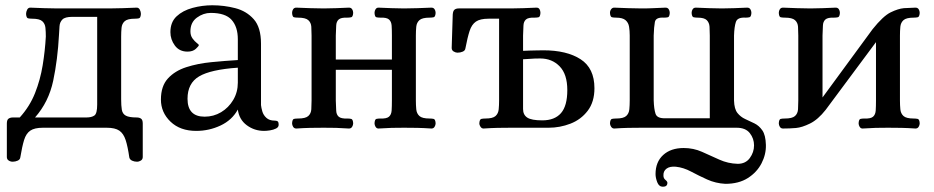

<svg xmlns="http://www.w3.org/2000/svg" viewBox="-20 -485 3548 729"><path d="M28 129Q20 129 13 124.5Q6 120 6 111V-16Q6 -30 12.5 -34.5Q19 -39 29 -39H55Q93 -81 113 -131.5Q133 -182 142 -237Q151 -292 154 -346Q154 -364 152.5 -379.5Q151 -395 140.5 -404.5Q130 -414 102 -414Q93 -414 86.5 -415.5Q80 -417 79 -432Q79 -440 83 -448Q87 -456 95 -456Q124 -455 147.5 -454Q171 -453 198 -453H395Q422 -453 446 -454Q470 -455 499 -456Q507 -456 511 -448Q515 -440 515 -432Q514 -417 507.5 -415.5Q501 -414 492 -414Q464 -414 453.5 -404.5Q443 -395 441.5 -379.5Q440 -364 440 -346V-108Q440 -84 442.5 -68.5Q445 -53 457.5 -46Q470 -39 499 -39Q509 -39 515.5 -34.5Q522 -30 522 -16V111Q522 120 515 124.5Q508 129 500 129Q490 129 481.5 125Q473 121 471 113Q465 71 457 46.5Q449 22 433 11Q417 0 385 0H143Q111 0 95 11Q79 22 71.5 46.5Q64 71 57 113Q56 121 47 125Q38 129 28 129ZM113 -39H308Q328 -39 338.5 -46.5Q349 -54 349 -88V-421H254Q227 -421 217 -411Q207 -401 206 -385.5Q205 -370 204 -353Q199 -259 182 -178.5Q165 -98 113 -39Z M725 12Q664 12 627.5 -23Q591 -58 591 -107Q591 -158 617.5 -187Q644 -216 687.5 -230Q731 -244 782.5 -249Q834 -254 883 -257V-336Q883 -383 859.5 -409.5Q836 -436 780 -436Q752 -436 727.5 -418Q703 -400 703 -366Q703 -350 711 -339Q719 -328 727 -322Q735 -316 735 -314Q735 -310 723.5 -299.5Q712 -289 692 -289Q661 -289 644 -312Q627 -335 627 -363Q627 -401 650.5 -423Q674 -445 711 -455Q748 -465 786 -465Q831 -465 873.5 -454Q916 -443 943.5 -412Q971 -381 971 -319V-86Q972 -76 976 -62Q980 -48 991.5 -37.5Q1003 -27 1023 -27Q1030 -27 1034 -24.5Q1038 -22 1038 -11Q1038 -2 1028 3Q1018 8 1005 10Q992 12 983 12Q946 12 917 -9.5Q888 -31 883 -69Q861 -29 817.5 -8.5Q774 12 725 12ZM757 -42Q791 -42 819.5 -59Q848 -76 865.5 -105.5Q883 -135 883 -171V-228Q780 -221 736 -195Q692 -169 692 -110Q692 -42 757 -42Z M1105 3Q1097 3 1093 -3.5Q1089 -10 1089 -17Q1090 -32 1096 -33.5Q1102 -35 1112 -35Q1140 -35 1150.5 -44.5Q1161 -54 1162 -70Q1163 -86 1163 -103V-350Q1163 -368 1162 -383.5Q1161 -399 1150.5 -408.5Q1140 -418 1112 -418Q1102 -418 1096 -419.5Q1090 -421 1089 -436Q1089 -444 1093 -450Q1097 -456 1105 -456Q1134 -455 1158 -454Q1182 -453 1209 -453Q1235 -453 1256 -454Q1277 -455 1305 -456Q1313 -456 1317 -450Q1321 -444 1321 -436Q1320 -421 1313.5 -419.5Q1307 -418 1299 -418Q1275 -419 1266 -411Q1257 -403 1256.5 -387.5Q1256 -372 1255 -350V-259H1468V-350Q1468 -372 1467 -387.5Q1466 -403 1457 -411Q1448 -419 1424 -418Q1415 -418 1409 -419.5Q1403 -421 1402 -436Q1402 -444 1406 -450Q1410 -456 1417 -456Q1446 -455 1467 -454Q1488 -453 1514 -453Q1541 -453 1565 -454Q1589 -455 1618 -456Q1626 -456 1630 -450Q1634 -444 1634 -436Q1633 -421 1626.5 -419.5Q1620 -418 1611 -418Q1583 -418 1572.5 -408.5Q1562 -399 1560.5 -383.5Q1559 -368 1559 -350V-103Q1559 -86 1560.5 -70Q1562 -54 1572.5 -44.5Q1583 -35 1611 -35Q1620 -35 1626.5 -33.5Q1633 -32 1634 -17Q1634 -10 1630 -3.5Q1626 3 1618 3Q1589 1 1565 0.5Q1541 0 1514 0Q1488 0 1467 0.5Q1446 1 1417 3Q1410 3 1406 -3.5Q1402 -10 1402 -17Q1403 -32 1409 -33.5Q1415 -35 1424 -35Q1448 -34 1457 -42Q1466 -50 1467 -65.5Q1468 -81 1468 -103V-220H1255V-103Q1256 -81 1256.5 -65.5Q1257 -50 1266 -42Q1275 -34 1299 -35Q1307 -35 1313.5 -33.5Q1320 -32 1321 -17Q1321 -10 1317 -3.5Q1313 3 1305 3Q1277 1 1256 0.5Q1235 0 1209 0Q1182 0 1158 0.5Q1134 1 1105 3Z M1816 3Q1809 3 1804.5 -3.5Q1800 -10 1800 -17Q1801 -32 1807.5 -33.5Q1814 -35 1823 -35Q1851 -35 1861.5 -44.5Q1872 -54 1873.5 -70Q1875 -86 1875 -103V-414H1835Q1803 -414 1787 -403Q1771 -392 1763 -367.5Q1755 -343 1747 -301Q1746 -293 1737 -289Q1728 -285 1717 -285Q1710 -285 1702.5 -289.5Q1695 -294 1695 -303L1699 -430Q1700 -444 1706 -448.5Q1712 -453 1722 -453H1920Q1946 -453 1967.5 -454Q1989 -455 2017 -456Q2025 -456 2028.5 -450Q2032 -444 2032 -436Q2031 -421 2025 -419.5Q2019 -418 2010 -418Q1986 -419 1977 -411Q1968 -403 1967.5 -387.5Q1967 -372 1966 -350V-292Q1982 -293 1991.5 -293Q2001 -293 2012.5 -293.5Q2024 -294 2043 -294Q2132 -294 2184.5 -260Q2237 -226 2237 -150Q2237 -98 2211.5 -64.5Q2186 -31 2146 -15.5Q2106 0 2063 0H1920Q1893 0 1869 0.5Q1845 1 1816 3ZM2039 -28Q2086 -28 2110 -55.5Q2134 -83 2134 -143Q2134 -203 2105 -233Q2076 -263 2031 -263Q2008 -263 1991.5 -261.5Q1975 -260 1966 -260V-71Q1966 -49 1982 -38.5Q1998 -28 2039 -28Z M2497 224Q2482 224 2475.5 207Q2469 190 2469 176Q2469 130 2498 103.5Q2527 77 2576 77Q2613 77 2645.5 91.5Q2678 106 2711 121Q2744 136 2781 137Q2811 137 2827 115Q2843 93 2843 67Q2843 41 2827 20.5Q2811 0 2777 0H2416Q2389 0 2365 0.5Q2341 1 2312 3Q2305 3 2300.5 -3.5Q2296 -10 2296 -17Q2297 -32 2303.5 -33.5Q2310 -35 2319 -35Q2347 -35 2357.5 -44.5Q2368 -54 2369.5 -70Q2371 -86 2371 -103V-350Q2371 -368 2368.5 -383.5Q2366 -399 2355 -408.5Q2344 -418 2319 -418Q2310 -418 2303.5 -419.5Q2297 -421 2296 -436Q2296 -444 2300.5 -450Q2305 -456 2312 -456Q2341 -455 2365 -454Q2389 -453 2416 -453Q2442 -453 2460.5 -454Q2479 -455 2507 -456Q2515 -456 2519 -450Q2523 -444 2523 -436Q2522 -421 2516 -419.5Q2510 -418 2501 -418Q2470 -420 2466.5 -401.5Q2463 -383 2462 -350V-104Q2463 -71 2469 -53Q2475 -35 2506 -36H2675V-350Q2675 -368 2674 -383.5Q2673 -399 2663.5 -408.5Q2654 -418 2629 -418Q2620 -418 2613.5 -419.5Q2607 -421 2606 -436Q2606 -444 2610 -450Q2614 -456 2622 -456Q2651 -455 2672.5 -454Q2694 -453 2721 -453Q2747 -453 2768 -454Q2789 -455 2817 -456Q2825 -456 2829 -450Q2833 -444 2833 -436Q2832 -421 2825.5 -419.5Q2819 -418 2811 -418Q2780 -420 2774 -401.5Q2768 -383 2767 -350V-103Q2768 -71 2780 -56Q2792 -41 2809.5 -33Q2827 -25 2844.5 -16.5Q2862 -8 2874.5 10Q2887 28 2888 65Q2889 101 2871.5 135Q2854 169 2819.5 191Q2785 213 2734 213Q2697 211 2665 196.5Q2633 182 2604 166.5Q2575 151 2546 148Q2523 146 2510.5 155.5Q2498 165 2499 182Q2499 192 2506.5 198Q2514 204 2514 209Q2514 224 2497 224Z M2953 3Q2945 3 2941 -3.5Q2937 -10 2937 -17Q2938 -32 2944 -33.5Q2950 -35 2960 -35Q2988 -35 2998.5 -44.5Q3009 -54 3010 -70Q3011 -86 3011 -103V-350Q3011 -368 3010 -383.5Q3009 -399 2998.5 -408.5Q2988 -418 2960 -418Q2950 -418 2944 -419.5Q2938 -421 2937 -436Q2937 -444 2941 -450Q2945 -456 2953 -456Q2982 -455 3006 -454Q3030 -453 3057 -453Q3083 -453 3104 -454Q3125 -455 3153 -456Q3161 -456 3165 -450Q3169 -444 3169 -436Q3168 -421 3161.5 -419.5Q3155 -418 3147 -418Q3123 -419 3114 -411Q3105 -403 3104.5 -387.5Q3104 -372 3103 -350V-115L3293 -374Q3333 -424 3361.5 -438Q3390 -452 3412 -454L3456 -456Q3464 -456 3468 -450Q3472 -444 3472 -436Q3471 -421 3464.5 -419.5Q3458 -418 3449 -418Q3421 -418 3410.5 -408.5Q3400 -399 3398.5 -383.5Q3397 -368 3397 -350V-103Q3397 -86 3398.5 -70Q3400 -54 3410.5 -44.5Q3421 -35 3449 -35Q3458 -35 3464.5 -33.5Q3471 -32 3472 -17Q3472 -10 3468 -3.5Q3464 3 3456 3Q3427 1 3403 0.5Q3379 0 3352 0Q3326 0 3305 0.5Q3284 1 3255 3Q3248 3 3244 -3.5Q3240 -10 3240 -17Q3241 -32 3247 -33.5Q3253 -35 3262 -35Q3286 -34 3295 -42Q3304 -50 3305 -65.5Q3306 -81 3306 -103V-325L3115 -68Q3086 -31 3055.5 -16Q3025 -1 3002 1Q2990 2 2978 2.5Q2966 3 2953 3Z"/></svg>

Font: Alice
Style: Regular
Weight: 400
Designer: Ksenia Yerulevich
Foundry: Cyreal (http://www.cyreal.org/)
Version: Version 2.003; ttfautohint (v1.8.3)